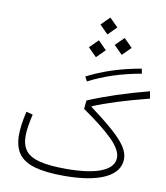

<svg xmlns="http://www.w3.org/2000/svg" viewBox="-105 -1104 1032 1191"><g transform="rotate(10 411.0 -508.5)"><path d="M81.1 -351.1 122.6 -340.3Q102.1 -253.9 102.1 -203.1Q102.1 -145 129.4 -110.4Q156.7 -75.7 218.5 -60.3Q280.3 -44.9 383.3 -44.9Q529.8 -44.9 606.9 -76.7Q684.1 -108.4 684.1 -168.5Q684.1 -217.8 620.4 -280.8Q556.6 -343.8 430.7 -430.7L435.5 -484.4Q510.7 -516.6 608.6 -549.1Q706.5 -581.5 814 -609.4L822.3 -564.5Q707 -535.2 621.3 -508.1Q535.6 -481 474.6 -455.1L474.1 -450.7Q563.5 -384.3 619.6 -334.7Q675.8 -285.2 702.1 -245.6Q728.5 -206.1 728.5 -168.5Q728.5 -87.4 637.5 -43.7Q546.4 0 378.4 0Q264.2 0 194.1 -20Q124 -40 92.3 -84.5Q60.5 -128.9 60.5 -201.2Q60.5 -230 65.4 -266.8Q70.3 -303.7 81.1 -351.1ZM739.7 -738.8 745.6 -708Q562.5 -676.3 418 -601.6L402.8 -629.9Q548.8 -705.6 739.7 -738.8ZM548.8 -854.5 602.1 -907.7 655.3 -854.5 602.1 -801.3ZM393.6 -812.5 446.8 -865.7 500 -812.5 446.8 -759.3ZM439.5 -963.9 492.7 -1017.1 545.9 -963.9 492.7 -910.6Z"/></g></svg>

Font: Estedad-FD ExtraLight
Style: Regular
Weight: 200
Designer: Amin Abedi
Version: Version 7.3